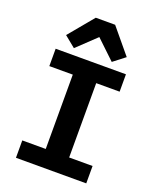

<svg xmlns="http://www.w3.org/2000/svg" viewBox="-171 -1055 942 1155"><g transform="rotate(20 300.0 -478.0)"><path d="M524.9 0V-111.2H375V-587H524.9V-698.2H74.9V-587H225.1V-111.2H74.9V0ZM105.8 -796.9 176.8 -739 297.9 -854 419 -739 494 -796.9 361.9 -956H237.9Z"/></g></svg>

Font: Margiela Mono Bold
Style: Regular
Weight: 700
Designer: Mike Abbink, Paul van der Laan, Pieter van Rosmalen
Foundry: Bold Monday
Version: Version 2.003 2021